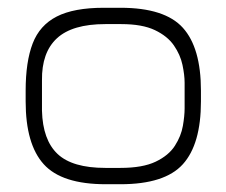

<svg xmlns="http://www.w3.org/2000/svg" viewBox="-20 -691 581 494"><path d="M251 -629Q166 -629 126.5 -592.5Q87 -556 88 -484V-406Q90 -331 128 -295Q166 -259 251 -259H290Q347 -259 380.5 -275Q414 -291 430 -316Q446 -341 450.5 -367Q455 -393 455 -412V-478Q455 -498 449.5 -524Q444 -550 427.5 -574Q411 -598 378.5 -613.5Q346 -629 292 -629ZM46 -458Q46 -532 64 -579Q82 -626 126 -648.5Q170 -671 247 -671H290Q404 -671 450.5 -619.5Q497 -568 497 -458V-430Q497 -320 450.5 -268.5Q404 -217 290 -217H252Q139 -217 92.5 -268.5Q46 -320 46 -430Z"/></svg>

Font: Matangi Light
Style: Regular
Weight: 300
Designer: Prashant Pant
Foundry: The Graphic Ant
Version: Version 3.002